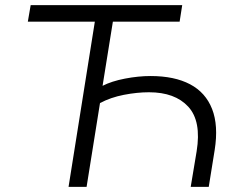

<svg xmlns="http://www.w3.org/2000/svg" viewBox="-20 -725 931 745"><path d="M246 0 348 -641H88L99 -705H687L677 -641H418L378 -392Q413 -410 465 -420Q517 -430 564 -430Q657 -430 717.5 -398Q778 -366 803 -302Q828 -238 813 -143L790 0H720L743 -138Q762 -255 710.5 -311Q659 -367 558 -367Q512 -367 460.5 -357Q409 -347 368 -325L316 0Z"/></svg>

Font: Nunito Sans 7pt Light
Style: Italic
Weight: 300
Italic angle: -9°
Designer: Vernon Adams
Foundry: Vernon Adams
Version: Version 3.101;gftools[0.9.27]